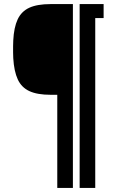

<svg xmlns="http://www.w3.org/2000/svg" viewBox="-20 -820 571 940"><path d="M260.4 100V-355.9H228Q162.6 -355.9 123.9 -373.9Q85.2 -391.8 67 -431.3Q48.7 -470.7 44.9 -535.4Q44.4 -547.4 44.1 -562.9Q43.9 -578.4 44.1 -594Q44.4 -609.6 44.9 -621.9Q48.1 -685.9 66.4 -725Q84.6 -764.1 123.4 -782.1Q162.3 -800 228 -800H336.9V100ZM369.9 100V-800H446.3V100ZM387.9 -731.6V-800H487.3V-731.6Z"/></svg>

Font: Big Shoulders Stencil Thin
Style: Regular
Weight: 100
Designer: Patric King
Foundry: XO Type Co
Version: Version 2.001